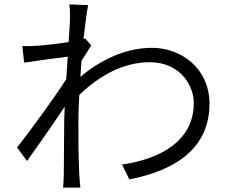

<svg xmlns="http://www.w3.org/2000/svg" viewBox="-20 -811 1040 867"><path d="M296 -719 290 -621C238 -613 175 -606 143 -604C120 -603 102 -602 81 -603L89 -528C152 -538 242 -550 286 -555L279 -453C230 -376 113 -215 57 -145L102 -84C153 -155 223 -255 272 -329L270 -271C269 -164 269 -117 268 -20C268 -4 266 23 265 36H343C341 18 339 -5 338 -22C334 -110 334 -167 334 -260C334 -297 335 -339 338 -382C430 -471 538 -530 656 -530C794 -530 855 -424 855 -347C856 -172 699 -92 531 -68L564 -1C776 -42 927 -144 926 -345C925 -499 802 -595 666 -595C569 -595 455 -558 343 -464L348 -536L392 -606L365 -637L357 -635C365 -707 373 -764 378 -788L293 -791C297 -767 296 -741 296 -719Z"/></svg>

Font: Noto Sans CJK HK DemiLight
Style: Regular
Weight: 350
Designer: Ryoko NISHIZUKA 西塚涼子 (kana, bopomofo & ideographs); Paul D. Hunt (Latin, Greek & Cyrillic); Sandoll Communications 산돌커뮤니
Foundry: Adobe
Version: Version 2.004;hotconv 1.0.118;makeotfexe 2.5.65603